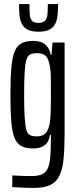

<svg xmlns="http://www.w3.org/2000/svg" viewBox="-20 -718 378 939"><path d="M147 201Q131 201 113.5 200.5Q96 200 77.5 199Q59 198 40 197V140Q48 140 62 141Q76 142 95 142.5Q114 143 134 143Q166 143 185 134.5Q204 126 213.5 105.5Q223 85 226 48.5Q229 12 229 -45V-58H224Q221 -35 210.5 -20.5Q200 -6 183 1Q166 8 141 8Q106 8 84 -4Q62 -16 50.5 -45Q39 -74 35 -125Q31 -176 31 -254Q31 -335 35.5 -387Q40 -439 52 -467.5Q64 -496 86 -507Q108 -518 142 -518Q161 -518 178.5 -513Q196 -508 209 -493Q222 -478 228 -450H232L237 -510H296V-75Q296 0 291.5 52.5Q287 105 272.5 137.5Q258 170 228 185.5Q198 201 147 201ZM160 -51Q187 -51 202 -65.5Q217 -80 224 -119Q227 -142 228 -174Q229 -206 229 -245Q229 -301 228.5 -339.5Q228 -378 222 -403Q216 -434 201.5 -446Q187 -458 163 -458Q141 -458 128 -452Q115 -446 109 -425.5Q103 -405 100.5 -364Q98 -323 98 -255Q98 -187 100.5 -146Q103 -105 108.5 -84.5Q114 -64 126.5 -57.5Q139 -51 160 -51ZM169 -563Q135 -563 115.5 -573Q96 -583 87 -601Q78 -619 75.5 -643.5Q73 -668 73 -698H124Q124 -668 125.5 -647.5Q127 -627 136.5 -616.5Q146 -606 168 -606Q190 -606 200 -616.5Q210 -627 212 -647.5Q214 -668 214 -698H264Q264 -668 261.5 -643.5Q259 -619 250 -601Q241 -583 221.5 -573Q202 -563 169 -563Z"/></svg>

Font: Saira UltraCondensed Medium
Style: Regular
Weight: 500
Width: 1
Designer: Hector Gatti with collaboration of the Omnibus-Type team
Foundry: Omnibus-Type
Version: Version 1.101